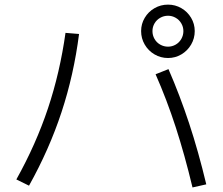

<svg xmlns="http://www.w3.org/2000/svg" viewBox="-20 -824 978 843"><path d="M663.1 -498 719.7 -520.5Q770 -404.8 810.5 -282Q851.1 -159.2 885.7 -14.6L825.2 -1Q791 -144 751.7 -265.1Q712.4 -386.2 663.1 -498ZM267.6 -679.7 327.1 -674.8Q304.2 -495.6 250.2 -331.8Q196.3 -168 107.4 -8.8L51.8 -36.1Q138.2 -190.9 190.7 -348.4Q243.2 -505.9 267.6 -679.7ZM599.6 -687.5Q599.6 -719.2 615.5 -745.8Q631.3 -772.5 658.4 -788.1Q685.5 -803.7 717.8 -803.7Q749.5 -803.7 776.4 -788.1Q803.2 -772.5 819.1 -745.8Q835 -719.2 835 -687.5Q835 -655.3 819.1 -628.2Q803.2 -601.1 776.4 -585.2Q749.5 -569.3 717.8 -569.3Q685.5 -569.3 658.4 -585.2Q631.3 -601.1 615.5 -628.2Q599.6 -655.3 599.6 -687.5ZM785.2 -687.5Q785.2 -705.6 776.1 -721.2Q767.1 -736.8 751.5 -745.8Q735.8 -754.9 717.8 -754.9Q699.2 -754.9 683.3 -745.8Q667.5 -736.8 658.4 -721.2Q649.4 -705.6 649.4 -687.5Q649.4 -668.9 658.4 -653.1Q667.5 -637.2 683.3 -628.2Q699.2 -619.1 717.8 -619.1Q735.8 -619.1 751.5 -628.2Q767.1 -637.2 776.1 -653.1Q785.2 -668.9 785.2 -687.5Z"/></svg>

Font: Pretendard Light
Style: Regular
Weight: 300
Designer: Base glyphs from Inter by Rasmus Andersson; Hangeul glyphs from Noto Sans CJK(Source Han Sans) by Jang Soo-young and Kan
Foundry: Kil Hyung-jin
Version: Version 1.309